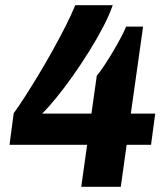

<svg xmlns="http://www.w3.org/2000/svg" viewBox="-20 -716 640 736"><path d="M291.5 0 314 -161H16.5L32.5 -282Q49.5 -305 74 -343Q98.5 -381 126.5 -427.2Q154.5 -473.5 181.8 -522.5Q209 -571.5 231.8 -616.5Q254.5 -661.5 268.5 -696H412Q399.5 -659 375.5 -613Q351.5 -567 321.2 -518.5Q291 -470 258.8 -424.5Q226.5 -379 196 -341.5Q165.5 -304 141.5 -280.5H330.5L351 -425.5Q363.5 -440.5 379.8 -465Q396 -489.5 412.5 -517.2Q429 -545 442.8 -570.8Q456.5 -596.5 463.5 -614H528.5L481.5 -280.5H575L559 -161H465.5L443 0Z"/></svg>

Font: Chivo Mono Medium
Style: Italic
Weight: 500
Italic angle: -8.05°
Monospace: yes
Designer: Hector Gatti
Foundry: Omnibus-Type
Version: Version 1.008